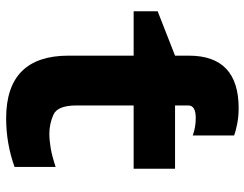

<svg xmlns="http://www.w3.org/2000/svg" viewBox="-108 -698 815 640"><g transform="rotate(90 300.0 -377.5)"><path d="M536 -18V-155Q500 -143 473.5 -138.5Q447 -134 425 -134Q393 -134 362 -147.5Q331 -161 331 -225V-415H542V-553H331V-597Q331 -622 373 -622Q404 -622 431 -612V-750Q418 -755 393 -760Q368 -765 340 -765Q165 -765 165 -599V-553L17 -495V-415H165V-198Q165 10 374 10Q458 10 536 -18Z"/></g></svg>

Font: Noto Sans Mono UI ExtraBold
Style: Regular
Weight: 800
Designer: Monotype Design team
Foundry: Monotype Imaging Inc.
Version: 1.000